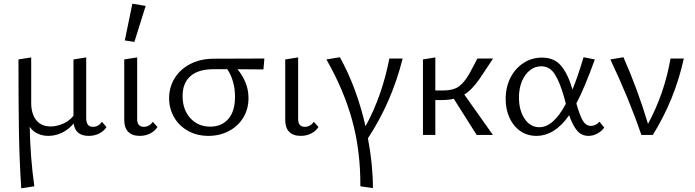

<svg xmlns="http://www.w3.org/2000/svg" viewBox="-20 -731 3764 1040"><path d="M557 -43Q543 -21 517.5 -8Q492 5 461 5Q388 5 379 -62Q351 -29 315.5 -12Q280 5 242 5Q211 5 184.5 -7Q158 -19 141 -44Q144 123 166 278L95 289Q85 134 82.5 -21Q80 -176 80 -409L149 -420V-174Q149 -114 176.5 -80Q204 -46 254 -46Q286 -46 320.5 -60.5Q355 -75 378 -104V-409L447 -420V-91Q447 -44 483 -44Q513 -44 532 -71Z M653 -80V-409L723 -420V-91Q721 -44 759 -44Q788 -44 808 -71L833 -43Q819 -21 793.5 -8Q768 5 737 5Q696 5 674.5 -17Q653 -39 653 -80ZM656 -512 697 -711 769 -699 708 -504Z M1407 -355Q1360 -356 1266 -356Q1292 -326 1309 -286Q1326 -246 1326 -199Q1326 -139 1297 -92.5Q1268 -46 1218.5 -20.5Q1169 5 1109 5Q1048 5 999.5 -21.5Q951 -48 923.5 -95Q896 -142 896 -199Q896 -260 927 -309Q958 -358 1013 -385.5Q1068 -413 1139 -413L1412 -414ZM1211 -356H1135Q1054 -356 1011.5 -318.5Q969 -281 969 -211Q969 -137 1011 -91Q1053 -45 1119 -45Q1180 -45 1216.5 -86.5Q1253 -128 1253 -207Q1253 -252 1241.5 -290.5Q1230 -329 1211 -356Z M1525 -80V-409L1595 -420V-91Q1593 -44 1631 -44Q1660 -44 1680 -71L1705 -43Q1691 -21 1665.5 -8Q1640 5 1609 5Q1568 5 1546.5 -17Q1525 -39 1525 -80Z M1973 18Q2000 161 2000 288L1932 278Q1933 85 1887.5 -80Q1842 -245 1748 -409L1821 -421Q1912 -257 1960 -47Q2050 -212 2089 -414H2161Q2102 -178 1973 18Z M2495 -219 2650 0H2562L2438 -196Q2410 -189 2371 -189H2338V0H2271V-409L2338 -420V-241H2383Q2433 -241 2463 -261Q2493 -281 2522 -331L2566 -414H2651L2577 -303Q2535 -243 2495 -219Z M3253 -40Q3240 -21 3216.5 -8Q3193 5 3168 5Q3129 5 3105 -24.5Q3081 -54 3063 -107Q2985 5 2885 5Q2836 5 2798.5 -21Q2761 -47 2740 -92.5Q2719 -138 2719 -195Q2719 -259 2745 -310Q2771 -361 2816 -390Q2861 -419 2915 -419Q2983 -419 3020 -374Q3057 -329 3081 -246Q3110 -317 3141 -421L3202 -409Q3147 -256 3102 -171Q3119 -109 3136 -79Q3153 -49 3181 -49Q3193 -49 3205.5 -55Q3218 -61 3227 -72ZM3045 -169 3036 -203Q3013 -285 2985.5 -328.5Q2958 -372 2911 -372Q2878 -372 2850.5 -350.5Q2823 -329 2807 -290.5Q2791 -252 2791 -203Q2791 -134 2821.5 -88Q2852 -42 2902 -42Q2978 -42 3045 -169Z M3684 -414Q3635 -191 3516 0H3454Q3387 -197 3286 -409L3357 -421Q3434 -247 3490 -60Q3579 -224 3612 -414Z"/></svg>

Font: Ysabeau
Style: Regular
Weight: 400
Designer: Christian Thalmann (Catharsis Fonts)
Version: Version 0.003